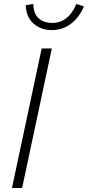

<svg xmlns="http://www.w3.org/2000/svg" viewBox="-20 -943 441 963"><path d="M40 0 189 -700H240L91 0ZM240 -792Q185 -792 148 -825Q111 -858 109 -917L147 -923Q148 -873 174.5 -850.5Q201 -828 242 -828Q323 -828 363 -923L401 -911Q378 -856 336 -824Q294 -792 240 -792Z"/></svg>

Font: Red Hat Text VF
Style: Italic
Weight: 300
Italic angle: -12°
Designer: Pentagram, MCKL
Foundry: Pentagram, MCKL
Version: Version 1.023